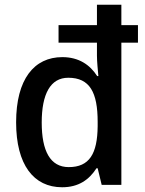

<svg xmlns="http://www.w3.org/2000/svg" viewBox="-20 -780 610 810"><path d="M242 10C312 10 356 -22 387 -70H392L409 0H492V-600H562V-674H492V-760H389V-674H227V-600H389V-545C389 -520 393 -482 395 -459H390C360 -506 313 -539 243 -539C124 -539 48 -446 48 -264C48 -85 122 10 242 10ZM270 -75C192 -75 156 -143 156 -263C156 -384 193 -452 268 -452C359 -452 392 -390 392 -266V-248C391 -131 357 -75 270 -75Z"/></svg>

Font: Noto Sans Lao Looped SemiCondensed Medium
Style: Regular
Weight: 500
Width: 4
Designer: Mark Frömberg, Ben Mitchell
Foundry: The Fontpad Ltd
Version: Version 1.002